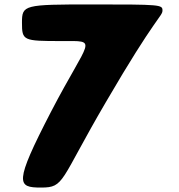

<svg xmlns="http://www.w3.org/2000/svg" viewBox="-20 -845 805 865"><path d="M395 -825C87 -825 79 -823 79 -743C79 -662 84 -660 256 -660C428 -660 384 -677 209 -340C42 -17 57 0 165 0C272 0 248 -28 457 -385C683 -773 712 -771 712 -798C712 -824 703 -825 395 -825Z"/></svg>

Font: Hussar Print
Style: Bold
Weight: 700
Foundry: Cannot Into Space Fonts
Version: Version 2.00